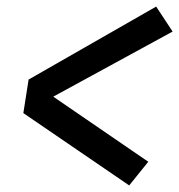

<svg xmlns="http://www.w3.org/2000/svg" viewBox="-20 -633 545 584"><path d="M373 -69 51 -289 67 -391 455 -613 505 -537 142 -339 431 -141Z"/></svg>

Font: Iosevka Term Curly
Style: Bold Italic
Weight: 700
Italic angle: -9°
Designer: Belleve Invis
Foundry: Belleve Invis
Version: Version 32.3.0